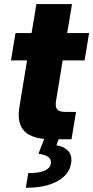

<svg xmlns="http://www.w3.org/2000/svg" viewBox="-20 -676 453 932"><path d="M412.6 -515.6 390.6 -382.8H284.2L252 -186.5Q247.1 -157.7 257.3 -145.3Q267.6 -132.8 297.4 -132.8H349.1L327.1 0H231Q137.7 0 99.4 -38.3Q61 -76.7 74.2 -156.7L111.3 -382.8H33.2L55.2 -515.6H133.3L156.7 -656.2H329.6L306.2 -515.6ZM195.3 -2.9H265.6L253.9 29.3Q292 35.2 311.8 57.9Q331.5 80.6 325.2 116.2Q316.9 171.4 258.5 203.6Q200.2 235.8 105.5 235.4L117.2 164.1Q216.8 164.6 226.6 120.1Q235.4 79.6 166.5 70.3Z"/></svg>

Font: Inter Display Extra Bold
Style: Italic
Weight: 800
Italic angle: -9.39999°
Designer: Rasmus Andersson
Foundry: rsms
Version: Version 4.000;git-4fc901f